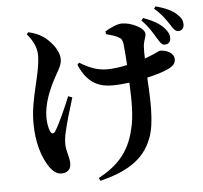

<svg xmlns="http://www.w3.org/2000/svg" viewBox="-60 -908 1121 1060"><g transform="rotate(-5 500.0 -378.5)"><path d="M833 -669C847 -646 856 -630 873 -630C893 -630 906 -643 906 -662C907 -681 902 -694 884 -716C857 -748 817 -768 767 -787L756 -774C797 -733 817 -695 833 -669ZM911 -739C926 -715 937 -698 954 -698C975 -698 986 -714 986 -731C986 -753 979 -769 957 -789C931 -814 895 -830 841 -845L831 -833C877 -793 896 -761 911 -739ZM119 -753C145 -723 171 -681 171 -634C171 -528 113 -402 113 -263C113 -151 141 -76 168 -30C189 7 215 29 242 29C277 29 296 10 296 -22C296 -59 278 -93 278 -129C278 -157 281 -174 286 -196C296 -241 319 -321 339 -384L317 -393C292 -332 253 -243 228 -205C219 -192 209 -193 202 -206C193 -224 187 -254 187 -285C187 -364 221 -443 259 -512C280 -548 294 -572 294 -600C294 -656 238 -712 207 -732C184 -747 162 -756 128 -764ZM555 -716C583 -708 606 -703 626 -690C638 -684 644 -674 647 -652C650 -624 653 -580 656 -536C616 -527 577 -522 545 -522C494 -522 449 -538 393 -572L383 -561C430 -448 504 -431 566 -431C596 -431 628 -434 660 -438C664 -348 667 -250 646 -175C616 -51 549 16 446 72L454 88C591 53 697 1 743 -124C776 -208 767 -349 761 -457C811 -468 854 -482 879 -494C911 -509 921 -525 921 -546C921 -578 882 -599 844 -599C838 -599 829 -592 795 -578L757 -563C756 -588 756 -612 757 -630C760 -664 772 -680 772 -698C772 -733 696 -767 648 -767C621 -767 584 -750 553 -731Z"/></g></svg>

Font: Noto Serif CJK KR
Style: Bold
Weight: 700
Designer: Ryoko NISHIZUKA 西塚涼子 (kana & ideographs); Frank Grießhammer (Latin, Greek & Cyrillic); Wenlong ZHANG 张文龙 (bopomofo); San
Foundry: Adobe
Version: Version 2.001;hotconv 1.1.0;makeotfexe 2.6.0